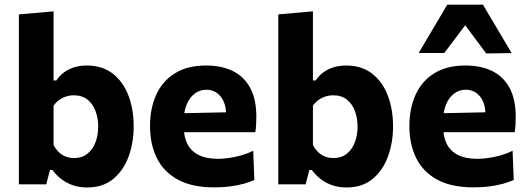

<svg xmlns="http://www.w3.org/2000/svg" viewBox="-20 -795 2278 828"><path d="M356 13.5Q322.5 13.5 295.2 4.2Q268 -5 245.8 -21.8Q223.5 -38.5 206 -62H195.5L179.5 0H61.5Q61.5 -53.5 61.5 -103.8Q61.5 -154 61.5 -216V-493.5Q61.5 -554.5 61.5 -614.2Q61.5 -674 61.5 -733L211 -746Q211 -687 211 -624.8Q211 -562.5 211 -493.5V-448H223Q236 -468 255.5 -482.5Q275 -497 299.8 -504.8Q324.5 -512.5 354.5 -512.5Q420.5 -512.5 465.5 -478Q510.5 -443.5 533.5 -384Q556.5 -324.5 556.5 -250Q556.5 -180.5 534.8 -120.5Q513 -60.5 468.5 -23.5Q424 13.5 356 13.5ZM299.5 -113.5Q335 -113.5 358.2 -133Q381.5 -152.5 392.5 -183.2Q403.5 -214 403.5 -249Q403.5 -285.5 392 -316.2Q380.5 -347 357.2 -365.5Q334 -384 298.5 -384Q281 -384 264.8 -378.8Q248.5 -373.5 234.8 -363.5Q221 -353.5 211 -339.5V-169.5Q220 -152.5 232.5 -140Q245 -127.5 261.8 -120.5Q278.5 -113.5 299.5 -113.5Z M903.5 13Q807 13 745.8 -21Q684.5 -55 655.8 -114.5Q627 -174 627 -251Q627 -328 654 -387Q681 -446 734.8 -479.2Q788.5 -512.5 868.5 -512.5Q936.5 -512.5 985 -488.2Q1033.5 -464 1059.5 -415Q1085.5 -366 1085.5 -291.5Q1085.5 -271.5 1084.5 -256Q1083.5 -240.5 1081 -225L953 -273.5Q954 -280 954.5 -287Q955 -294 955 -300Q955 -350.5 931.2 -379.2Q907.5 -408 870 -408Q841.5 -408 819.5 -391.2Q797.5 -374.5 785 -344.5Q772.5 -314.5 772.5 -273V-248.5Q772.5 -205 788.2 -174Q804 -143 837 -126.5Q870 -110 921.5 -110Q941.5 -110 967.8 -113.8Q994 -117.5 1021.2 -125.2Q1048.5 -133 1072 -145L1077 -19Q1057.5 -10 1031.8 -2.8Q1006 4.5 973.5 8.8Q941 13 903.5 13ZM684.5 -225V-305L994 -311.5L1081 -287V-225Z M1474.5 13.5Q1441 13.5 1413.8 4.2Q1386.5 -5 1364.2 -21.8Q1342 -38.5 1324.5 -62H1314L1298 0H1180Q1180 -53.5 1180 -103.8Q1180 -154 1180 -216V-493.5Q1180 -554.5 1180 -614.2Q1180 -674 1180 -733L1329.5 -746Q1329.5 -687 1329.5 -624.8Q1329.5 -562.5 1329.5 -493.5V-448H1341.5Q1354.5 -468 1374 -482.5Q1393.5 -497 1418.2 -504.8Q1443 -512.5 1473 -512.5Q1539 -512.5 1584 -478Q1629 -443.5 1652 -384Q1675 -324.5 1675 -250Q1675 -180.5 1653.2 -120.5Q1631.5 -60.5 1587 -23.5Q1542.5 13.5 1474.5 13.5ZM1418 -113.5Q1453.5 -113.5 1476.8 -133Q1500 -152.5 1511 -183.2Q1522 -214 1522 -249Q1522 -285.5 1510.5 -316.2Q1499 -347 1475.8 -365.5Q1452.5 -384 1417 -384Q1399.5 -384 1383.2 -378.8Q1367 -373.5 1353.2 -363.5Q1339.5 -353.5 1329.5 -339.5V-169.5Q1338.5 -152.5 1351 -140Q1363.5 -127.5 1380.2 -120.5Q1397 -113.5 1418 -113.5Z M2022 13Q1925.5 13 1864.2 -21Q1803 -55 1774.2 -114.5Q1745.5 -174 1745.5 -251Q1745.5 -328 1772.5 -387Q1799.5 -446 1853.2 -479.2Q1907 -512.5 1987 -512.5Q2055 -512.5 2103.5 -488.2Q2152 -464 2178 -415Q2204 -366 2204 -291.5Q2204 -271.5 2203 -256Q2202 -240.5 2199.5 -225L2071.5 -273.5Q2072.5 -280 2073 -287Q2073.5 -294 2073.5 -300Q2073.5 -350.5 2049.8 -379.2Q2026 -408 1988.5 -408Q1960 -408 1938 -391.2Q1916 -374.5 1903.5 -344.5Q1891 -314.5 1891 -273V-248.5Q1891 -205 1906.8 -174Q1922.5 -143 1955.5 -126.5Q1988.5 -110 2040 -110Q2060 -110 2086.2 -113.8Q2112.5 -117.5 2139.8 -125.2Q2167 -133 2190.5 -145L2195.5 -19Q2176 -10 2150.2 -2.8Q2124.5 4.5 2092 8.8Q2059.5 13 2022 13ZM1803 -225V-305L2112.5 -311.5L2199.5 -287V-225ZM2077 -564.5Q2050 -600.5 2023.2 -636.5Q1996.5 -672.5 1969 -709H2003.5Q1976 -672.5 1949.5 -637.2Q1923 -602 1896 -566.5H1785.5Q1816 -618 1847 -670.2Q1878 -722.5 1909 -775H2062.5Q2094 -722.5 2124.8 -670.2Q2155.5 -618 2186.5 -566Z"/></svg>

Font: Commissioner Thin
Style: Bold
Weight: 700
Version: Version 1.001;gftools[0.9.23]